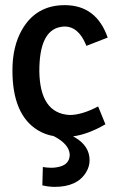

<svg xmlns="http://www.w3.org/2000/svg" viewBox="-20 -520 440 746"><path d="M192.4 206.1Q280.3 206.1 314.5 149.4Q328.1 127 328.1 102.5Q328.1 47.9 272.5 14.6Q267.6 11.7 263.7 9.8Q322.3 2 389.6 -37.1L361.3 -106.4Q297.9 -73.2 251 -73.2Q134.8 -79.1 132.8 -244.1Q132.8 -399.4 213.9 -415Q222.7 -417 231.4 -417Q283.2 -417 312.5 -349.6Q314.5 -345.7 315.4 -341.8L398.4 -374Q354.5 -500 231.4 -500Q120.1 -500 65.4 -404.3Q28.3 -339.8 28.3 -246.1Q28.3 -75.2 126 -14.6Q154.3 2.9 188.5 8.8Q248 39.1 251 80.1Q251 122.1 201.2 129.9Q191.4 131.8 179.7 131.8Q163.1 131.8 146.5 128.9L144.5 200.2Q169.9 206.1 192.4 206.1Z"/></svg>

Font: Yaldevi Colombo SemiBold
Style: Regular
Weight: 600
Designer: Sol Matas, Denzil Rajitha, Kosala Senevirathne and Pathum Egodawatta
Foundry: Mooniak
Version: Version 1.020 ; ttfautohint (v1.6)